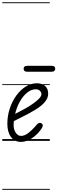

<svg xmlns="http://www.w3.org/2000/svg" viewBox="-25 -1246 508 1698"><path d="M160 9Q104 9 72 -34.5Q40 -78 40 -151Q40 -221 61.2 -285.5Q82.5 -350 119 -400.5Q155.5 -451 202.2 -480.2Q249 -509.5 300.5 -509.5Q347.5 -509.5 374.2 -485.5Q401 -461.5 401 -418.5Q401 -387 384 -360.8Q367 -334.5 341 -313.2Q315 -292 287.2 -275.5Q259.5 -259 237.5 -246.5Q208 -230 166.8 -209.8Q125.5 -189.5 97.5 -175Q96.5 -166 96 -156.8Q95.5 -147.5 95.5 -138Q95.5 -100 114.5 -72Q133.5 -44 161.5 -44Q191 -44 223.8 -68.5Q256.5 -93 287 -128.5Q306.5 -154 319.8 -158Q333 -162 342.5 -154.5Q349.5 -150 352.2 -143.2Q355 -136.5 350.8 -124.8Q346.5 -113 331.5 -93.5Q298 -49 251.8 -20Q205.5 9 160 9ZM109 -239Q130.5 -250.5 156 -263.5Q181.5 -276.5 204 -289Q239.5 -310 271 -332.2Q302.5 -354.5 322 -375.5Q341.5 -396.5 341.5 -414Q341.5 -428 328.5 -442.2Q315.5 -456.5 292 -456.5Q251.5 -456.5 214.8 -426.5Q178 -396.5 150.2 -347Q122.5 -297.5 109 -239ZM160 9Q104 9 72 -34.5Q40 -78 40 -151Q40 -221 61.2 -285.5Q82.5 -350 119 -400.5Q155.5 -451 202.2 -480.2Q249 -509.5 300.5 -509.5Q347.5 -509.5 374.2 -485.5Q401 -461.5 401 -418.5Q401 -387 384 -360.8Q367 -334.5 341 -313.2Q315 -292 287.2 -275.5Q259.5 -259 237.5 -246.5Q208 -230 166.8 -209.8Q125.5 -189.5 97.5 -175Q96.5 -166 96 -156.8Q95.5 -147.5 95.5 -138Q95.5 -100 114.5 -72Q133.5 -44 161.5 -44Q191 -44 223.8 -68.5Q256.5 -93 287 -128.5Q306.5 -154 319.8 -158Q333 -162 342.5 -154.5Q349.5 -150 352.2 -143.2Q355 -136.5 350.8 -124.8Q346.5 -113 331.5 -93.5Q298 -49 251.8 -20Q205.5 9 160 9ZM109 -239Q130.5 -250.5 156 -263.5Q181.5 -276.5 204 -289Q239.5 -310 271 -332.2Q302.5 -354.5 322 -375.5Q341.5 -396.5 341.5 -414Q341.5 -428 328.5 -442.2Q315.5 -456.5 292 -456.5Q251.5 -456.5 214.8 -426.5Q178 -396.5 150.2 -347Q122.5 -297.5 109 -239ZM217 -611.5Q198.5 -611.5 191.2 -619.2Q184 -627 184 -638Q184 -649 191.2 -656.5Q198.5 -664 217 -664H430.5Q448.5 -664 456 -656.5Q463.5 -649 463.5 -638Q463.5 -627.5 455.8 -619.5Q448 -611.5 430.5 -611.5ZM-5 424.5H415.5V432.5H-5ZM-5 -16H415.5V0H-5ZM-5 -501.5H415.5V-493.5H-5ZM-5 -1226H415.5V-1218H-5Z"/></svg>

Font: Edu AU VIC WA NT Guides
Style: Regular
Weight: 400
Designer: Tina and Corey Anderson, Eben Sorkin, Mirko Velimirovic
Foundry: Google for Education
Version: Version 1.001